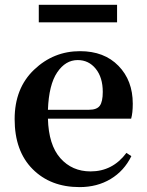

<svg xmlns="http://www.w3.org/2000/svg" viewBox="-20 -764 612 800"><path d="M467.8 -744.1V-670.9H141.6V-744.1ZM179.7 -306.6H350.6Q383.8 -306.6 396 -323.7Q408.2 -340.8 408.2 -380.9Q408.2 -441.4 378.9 -477.5Q349.6 -513.7 303.7 -513.7Q252.9 -513.7 218.3 -462.4Q183.6 -411.1 179.7 -306.6ZM526.4 -269.5H179.7Q182.6 -160.2 231.4 -105Q280.3 -49.8 357.4 -49.8Q449.2 -49.8 506.8 -127L527.3 -113.3Q497.1 -51.8 440.9 -18.1Q384.8 15.6 311.5 15.6Q190.4 15.6 115.7 -59.6Q41 -134.8 41 -267.6Q41 -396.5 122.1 -473.6Q203.1 -550.8 313.5 -550.8Q414.1 -550.8 473.6 -489.7Q533.2 -428.7 533.2 -332Q533.2 -293 526.4 -269.5Z"/></svg>

Font: GenYoMin TW TTF Bold
Style: Regular
Weight: 700
Version: Version 1.300